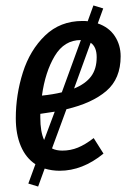

<svg xmlns="http://www.w3.org/2000/svg" viewBox="-20 -615 480 705"><path d="M224 -214 171 -70Q186 -62 209 -62Q239 -62 266 -73Q293 -84 324 -108L360 -51Q283 12 199 12Q171 12 144 4L120 70L84 59L110 -12Q75 -35 56.5 -78.5Q38 -122 38 -181Q38 -267 64 -349Q90 -431 145.5 -484.5Q201 -538 283 -538Q296 -538 302 -537L323 -595L359 -584L339 -529Q380 -515 401.5 -482.5Q423 -450 423 -408Q423 -326 370.5 -281Q318 -236 224 -214ZM134 -264Q174 -268 207 -276L277 -468Q216 -468 181 -409.5Q146 -351 134 -264ZM313 -458 252 -290Q294 -307 314.5 -334.5Q335 -362 335 -405Q335 -443 313 -458ZM181 -205 128 -197V-183Q128 -131 142 -101Z"/></svg>

Font: Fira Sans Compressed
Style: Italic
Weight: 400
Width: 1
Italic angle: -8°
Designer: bBox Type GmbH & Carrois Corporate GbR & Edenspiekermann AG
Foundry: bBox Type GmbH & Carrois Corporate GbR & Edenspiekermann AG
Version: Version 4.301